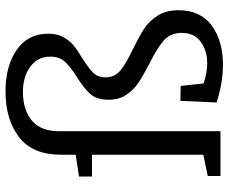

<svg xmlns="http://www.w3.org/2000/svg" viewBox="-86 -732 827 695"><g transform="rotate(-90 327.5 -384.5)"><path d="M497 -317Q542 -295 570 -277Q598 -259 618 -228Q638 -197 638 -152Q638 -73 583 -32Q528 9 441 9Q375 9 304 -14L310 -145L364 -144L373 -61Q412 -48 445 -48Q493 -48 524.5 -72Q556 -96 556 -140Q556 -181 528 -205.5Q500 -230 443 -258Q399 -281 374.5 -297.5Q350 -314 332 -340.5Q314 -367 314 -405Q314 -448 335 -471.5Q356 -495 397 -520Q433 -543 451.5 -563Q470 -583 470 -616Q470 -662 433.5 -688.5Q397 -715 343 -715Q277 -715 238.5 -682.5Q200 -650 200 -585V0H38V-46L115 -62V-465H36V-512L115 -524V-578Q115 -680 178.5 -729Q242 -778 345 -778Q436 -778 494.5 -737.5Q553 -697 553 -624Q553 -591 540.5 -568.5Q528 -546 510.5 -531.5Q493 -517 464 -500Q429 -478 412 -461Q395 -444 395 -416Q395 -383 419.5 -362.5Q444 -342 497 -317Z"/></g></svg>

Font: Bitter Pro
Style: Regular
Weight: 400
Designer: Sol Matas, and Bitter project Authors
Foundry: Sol Matas
Version: Version 1.010